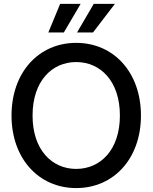

<svg xmlns="http://www.w3.org/2000/svg" viewBox="-20 -961 789 993"><path d="M374 11.7C567.9 11.7 709 -140.6 709 -363.3C709 -586.9 567.9 -739.3 374 -739.3C180.2 -739.3 39.6 -586.9 39.6 -363.3C39.6 -141.1 180.2 11.7 374 11.7ZM374 -87.4C248.5 -87.4 148.4 -186 148.4 -363.3C148.4 -541.5 248.5 -640.1 374 -640.1C499.5 -640.1 600.1 -541.5 600.1 -363.3C600.1 -186 499.5 -87.4 374 -87.4ZM378.4 -793H460.9L574.2 -940.9H464.8ZM230 -793H310.1L397 -940.9H291Z"/></svg>

Font: Inteeer Medium
Style: Regular
Weight: 500
Designer: Rasmus Andersson
Foundry: rsms
Version: Version 4.001;Glyphs 3.4 (3402)